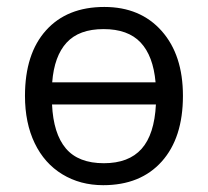

<svg xmlns="http://www.w3.org/2000/svg" viewBox="-20 -526 601 555"><path d="M508.8 -249Q508.8 -127.4 447.5 -59.1Q386.2 9.3 278.3 9.3Q211.9 9.3 160.2 -22.2Q108.4 -53.7 80.3 -112.1Q52.2 -170.4 52.2 -249Q52.2 -370.6 113 -438.2Q173.8 -505.9 281.7 -505.9Q385.7 -505.9 447.3 -436.5Q508.8 -367.2 508.8 -249ZM280.3 -54.2Q352.1 -54.2 389.2 -95.7Q426.3 -137.2 430.7 -224.1H130.4Q134.3 -139.6 170.4 -96.9Q206.5 -54.2 280.3 -54.2ZM279.3 -441.9Q208.5 -441.9 172.6 -402.8Q136.7 -363.8 130.9 -288.1H429.7Q422.9 -364.3 386.5 -403.1Q350.1 -441.9 279.3 -441.9Z"/></svg>

Font: Bpm'online Open Sans
Style: Regular
Weight: 400
Foundry: Ascender Corporation
Version: Version 1.10